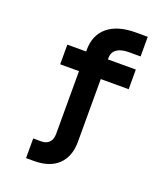

<svg xmlns="http://www.w3.org/2000/svg" viewBox="-182 -970 1114 1293"><g transform="rotate(20 375.0 -324.0)"><path d="M650.4 -707.2H565.4Q510.4 -707.2 480.4 -685.7Q450.4 -664.2 450.4 -624V-613.1H650.4V-472.3H450.4V-24Q450.4 83 389.7 141.5Q329.1 200 216.7 200H159.6V59.2H216.7Q254 59.2 274.2 37.7Q294.4 16.2 294.4 -24V-472.3H159.6V-613.1H294.4V-624Q294.4 -731 364.8 -789.5Q435.3 -848 565.4 -848H650.4Z"/></g></svg>

Font: Martian Mono VF sWd Rg
Style: Regular
Weight: 400
Width: 6
Monospace: yes
Designer: Roman Shamin
Foundry: Evil Martians
Version: Version 1.100